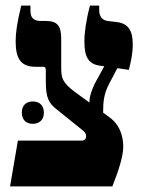

<svg xmlns="http://www.w3.org/2000/svg" viewBox="-20 -667 512 687"><path d="M421 -142C421 -161 418 -214 372 -247L349 -264C349 -301 351 -332 372 -370L400 -423L441 -417C449 -449 455 -475 455 -508C455 -558 439 -583 398 -588L365 -592C344 -595 335 -610 335 -631V-647H302C288 -595 282 -551 282 -518C282 -464 296 -438 337 -432L353 -430L333 -393C315 -363 299 -326 300 -300L248 -338C203 -372 199 -388 199 -425V-528C199 -575 185 -592 144 -592H126C100 -592 89 -604 89 -628V-647H56C41 -585 36 -551 36 -519C36 -455 56 -428 108 -428H135C142 -428 144 -425 144 -412V-373C144 -317 155 -298 181 -277L278 -199C286 -192 288 -186 288 -180C288 -175 287 -170 284 -168C282 -166 278 -164 273 -164H44L16 0H382C402 -51 421 -105 421 -142ZM58 -264C58 -237 75 -224 97 -224C120 -224 137 -237 137 -264C137 -291 120 -304 97 -304C75 -304 58 -291 58 -264Z"/></svg>

Font: Noto Serif Hebrew Condensed Extra
Style: Regular
Weight: 800
Width: 3
Designer: Monotype Design Team
Foundry: Monotype Imaging Inc.
Version: Version 1.901